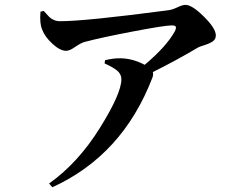

<svg xmlns="http://www.w3.org/2000/svg" viewBox="-20 -747 1040 804"><path d="M149.4 -698.2 163.1 -701.2Q179.7 -682.6 186.5 -675.8Q193.4 -668.9 205.1 -663.6Q216.8 -658.2 231.4 -658.2Q337.9 -658.2 684.6 -704.1Q701.2 -706.1 722.7 -716.3Q744.1 -726.6 756.8 -726.6Q784.2 -726.6 834 -677.2Q883.8 -627.9 883.8 -598.6Q883.8 -583 871.6 -574.2Q859.4 -565.4 837.9 -558.6Q816.4 -551.8 810.5 -548.8Q716.8 -493.2 620.1 -445.3Q623 -433.6 618.2 -421.9Q493.2 -96.7 199.2 37.1L185.5 21.5Q306.6 -64.5 397.5 -210Q488.3 -355.5 488.3 -415Q488.3 -436.5 470.7 -451.2Q453.1 -465.8 418 -481.4L419.9 -495.1Q459 -503.9 485.4 -502.9Q536.1 -502 585.9 -475.6Q677.7 -552.7 712.9 -617.2Q718.8 -630.9 715.8 -635.7Q712.9 -640.6 699.2 -640.6Q669.9 -640.6 536.6 -615.2Q403.3 -589.8 334 -571.3Q317.4 -566.4 294.4 -550.3Q271.5 -534.2 256.8 -534.2Q231.4 -534.2 199.2 -564Q167 -593.8 156.2 -624Q145.5 -648.4 149.4 -698.2Z"/></svg>

Font: GenRyuMin TW TTF Bold
Style: Regular
Weight: 700
Version: Version 1.300